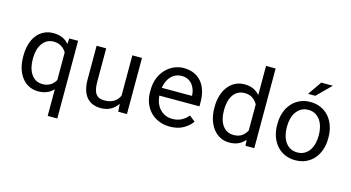

<svg xmlns="http://www.w3.org/2000/svg" viewBox="-97 -1146 3193 1746"><g transform="rotate(15 1500.0 -273.5)"><path d="M68.4 -268.6V-258.3Q68.4 -201.7 82.8 -152.6Q97.2 -103.5 124.5 -67.4Q151.9 -31.2 191.2 -10.7Q230.5 9.8 280.8 9.8Q306.6 9.8 329.1 4.9Q351.6 0 370.6 -9.3Q385.7 -16.1 398.7 -25.9Q411.6 -35.6 423.3 -47.9V203.1H513.7V-528.3H430.7L426.8 -476.1Q416.5 -487.8 404.8 -497.6Q393.1 -507.3 379.9 -514.6Q359.4 -526.4 334.7 -532.2Q310.1 -538.1 281.7 -538.1Q231 -538.1 191.2 -518.1Q151.4 -498 124 -462.4Q96.7 -426.8 82.5 -377.2Q68.4 -327.6 68.4 -268.6ZM158.7 -258.3V-268.6Q158.7 -307.1 167.2 -342.3Q175.8 -377.4 193.8 -404.8Q211.4 -431.6 238.8 -447.8Q266.1 -463.9 303.7 -463.9Q324.7 -463.9 342.5 -458.7Q360.4 -453.6 375.5 -444.3Q390.1 -435.1 402.1 -422.6Q414.1 -410.2 423.3 -395V-134.3Q413.6 -118.2 401.4 -104.7Q389.2 -91.3 373.5 -82Q358.9 -73.7 341.3 -68.8Q323.7 -64 302.7 -64Q265.1 -64 238 -79.8Q210.9 -95.7 193.4 -122.6Q175.8 -149.4 167.2 -184.6Q158.7 -219.7 158.7 -258.3Z M1033.2 0H1115.2V-528.3H1024.4V-149.4Q1017.1 -132.3 1006.1 -117.9Q995.1 -103.5 980.5 -93.3Q962.9 -80.6 939 -73.5Q915 -66.4 884.8 -66.4Q858.9 -66.4 839.1 -73.2Q819.3 -80.1 805.7 -97.2Q792 -113.8 785.2 -142.1Q778.3 -170.4 778.3 -213.4V-528.3H688V-214.4Q688 -155.3 700.9 -113Q713.9 -70.8 737.8 -43.5Q761.7 -16.1 795.4 -3.2Q829.1 9.8 870.6 9.8Q922.4 9.8 961.9 -12Q1001.5 -33.7 1027.8 -72.8Z M1518.6 9.8Q1595.7 9.8 1648.2 -21.2Q1700.7 -52.2 1727.1 -92.3L1671.9 -135.3Q1647 -103 1609.4 -83.5Q1571.8 -64 1523.4 -64Q1486.8 -64 1456.5 -77.6Q1426.3 -91.3 1404.8 -115.2Q1383.8 -137.7 1371.8 -167Q1359.9 -196.3 1356.4 -234.9V-238.3H1733.9V-278.8Q1733.9 -334 1720 -381.3Q1706.1 -428.7 1677.7 -463.9Q1649.4 -498.5 1606.7 -518.3Q1564 -538.1 1506.8 -538.1Q1461.4 -538.1 1418.2 -519.5Q1375 -501 1341.3 -466.3Q1307.1 -431.2 1286.6 -380.6Q1266.1 -330.1 1266.1 -266.1V-245.6Q1266.1 -190.4 1284.7 -143.6Q1303.2 -96.7 1336.4 -62.5Q1369.6 -28.3 1416.3 -9.3Q1462.9 9.8 1518.6 9.8ZM1506.8 -463.9Q1541.5 -463.9 1566.7 -451.2Q1591.8 -438.5 1608.4 -418Q1625 -397.5 1634.3 -369.4Q1643.6 -341.3 1643.6 -316.9V-312.5H1359.4Q1364.7 -349.1 1378.2 -377.2Q1391.6 -405.3 1411.1 -424.8Q1430.7 -443.8 1455.1 -453.9Q1479.5 -463.9 1506.8 -463.9Z M1868.2 -268.6V-258.3Q1868.2 -201.7 1883.3 -152.6Q1898.4 -103.5 1925.8 -67.4Q1953.1 -31.2 1991.9 -10.7Q2030.8 9.8 2078.6 9.8Q2127.4 9.8 2164.1 -6.8Q2200.7 -23.4 2227.1 -55.7L2231 0H2314V-750H2223.6V-476.1Q2197.8 -506.3 2162.4 -522.2Q2127 -538.1 2079.6 -538.1Q2031.2 -538.1 1992.2 -518.1Q1953.1 -498 1925.8 -462.4Q1897.9 -426.8 1883.1 -377.2Q1868.2 -327.6 1868.2 -268.6ZM1958.5 -258.3V-268.6Q1958.5 -307.1 1966.8 -342Q1975.1 -377 1992.7 -403.8Q2009.8 -430.2 2036.9 -445.8Q2064 -461.4 2102.1 -461.4Q2146.5 -461.4 2176.3 -440.7Q2206.1 -419.9 2223.6 -387.7V-142.6Q2206.1 -107.9 2176.3 -87.4Q2146.5 -66.9 2101.1 -66.9Q2063.5 -66.9 2036.6 -82.3Q2009.8 -97.7 1992.7 -124Q1975.1 -150.4 1966.8 -185.1Q1958.5 -219.7 1958.5 -258.3Z M2460 -269V-258.3Q2460 -201.2 2476.6 -152.3Q2493.2 -103.5 2524.4 -67.4Q2555.2 -31.2 2599.9 -10.7Q2644.5 9.8 2700.7 9.8Q2756.3 9.8 2800.8 -10.7Q2845.2 -31.2 2876.5 -67.4Q2907.2 -103.5 2923.8 -152.3Q2940.4 -201.2 2940.4 -258.3V-269Q2940.4 -326.2 2923.8 -375.2Q2907.2 -424.3 2876.5 -460.4Q2845.2 -496.6 2800.5 -517.3Q2755.9 -538.1 2699.7 -538.1Q2644 -538.1 2599.6 -517.3Q2555.2 -496.6 2524.4 -460.4Q2493.2 -424.3 2476.6 -375.2Q2460 -326.2 2460 -269ZM2550.3 -258.3V-269Q2550.3 -307.6 2559.6 -343Q2568.8 -378.4 2587.9 -405.3Q2606.4 -432.1 2634.3 -448Q2662.1 -463.9 2699.7 -463.9Q2737.3 -463.9 2765.4 -448Q2793.5 -432.1 2812.5 -405.3Q2831.1 -378.4 2840.6 -343Q2850.1 -307.6 2850.1 -269V-258.3Q2850.1 -219.2 2840.8 -183.8Q2831.5 -148.4 2813 -121.6Q2793.9 -94.7 2765.9 -79.1Q2737.8 -63.5 2700.7 -63.5Q2663.1 -63.5 2634.8 -79.1Q2606.4 -94.7 2587.9 -121.6Q2568.8 -148.4 2559.6 -183.8Q2550.3 -219.2 2550.3 -258.3ZM2748 -733.4 2658.2 -603.5H2726.6L2857.4 -733.4Z"/></g></svg>

Font: RobotoMono Nerd Font
Style: Regular
Weight: 400
Monospace: yes
Designer: Google
Version: Version 3.000;Nerd Fonts 3.2.1